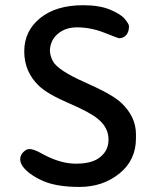

<svg xmlns="http://www.w3.org/2000/svg" viewBox="-20 -717 597 742"><path d="M505.4 -182.1Q505.4 -98.1 441.4 -46.4Q377.4 5.4 287.1 5.4Q196.8 5.4 143.8 -18.8Q90.8 -43 68.4 -73.2Q58.1 -87.4 58.1 -102.1Q58.1 -116.7 69.8 -128.9Q81.5 -141.1 94.2 -141.1Q106.9 -141.1 130.4 -129.4L153.3 -117.2Q216.8 -84.5 272.9 -84.5Q329.1 -84.5 358.9 -104Q399.4 -130.4 399.4 -177.5Q399.4 -224.6 357.4 -258.3Q326.2 -283.7 244.6 -318.8Q163.1 -354 130.4 -385.3Q73.7 -439.5 73.7 -518.6Q73.7 -597.7 135.7 -647.5Q197.3 -696.8 300.3 -696.8H302.2Q364.3 -696.8 405.5 -679.7Q446.8 -662.6 462.6 -643.3Q478.5 -624 478.5 -615.7Q478.5 -593.8 467.8 -581.5Q457 -569.3 439.5 -569.3Q437 -569.3 384 -590.3Q331.1 -611.3 277.3 -611.3Q223.6 -611.3 192.4 -575.2Q177.7 -557.6 173.8 -533.2Q172.9 -527.8 172.9 -522.5Q172.9 -502.9 184.1 -481Q203.1 -445.3 308.6 -398.7Q414.1 -352.1 447.8 -320.3Q505.4 -266.6 505.4 -198.2Z"/></svg>

Font: Averia Sans Libre
Style: Regular
Weight: 400
Version: Version 1.002